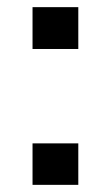

<svg xmlns="http://www.w3.org/2000/svg" viewBox="-20 -517 311 537"><path d="M71 -380V-497H199V-380ZM71 0V-116H199V0Z"/></svg>

Font: Nunito Sans 7pt Medium
Style: Regular
Weight: 500
Designer: Vernon Adams
Foundry: Vernon Adams
Version: Version 3.101;gftools[0.9.27]